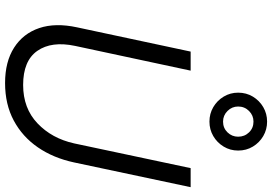

<svg xmlns="http://www.w3.org/2000/svg" viewBox="-182 -908 1099 776"><g transform="rotate(90 368.0 -519.5)"><path d="M471 -816Q439 -816 412.5 -831.5Q386 -847 370 -873.5Q354 -900 354 -932Q354 -965 370 -991.5Q386 -1018 412.5 -1033.5Q439 -1049 471 -1049Q503 -1049 529.5 -1033.5Q556 -1018 572 -991.5Q588 -965 588 -932Q588 -900 572 -873.5Q556 -847 529.5 -831.5Q503 -816 471 -816ZM471 -871Q497 -871 514.5 -889Q532 -907 532 -932Q532 -958 514.5 -976Q497 -994 471 -994Q446 -994 428 -976Q410 -958 410 -932Q410 -907 428 -889Q446 -871 471 -871ZM315 10Q229 10 172 -26.5Q115 -63 93 -128Q71 -193 90 -281L188 -740H265L165 -273Q145 -178 185 -120.5Q225 -63 323 -63Q417 -63 478 -121Q539 -179 559 -269L659 -740H736L636 -269Q618 -185 575 -122.5Q532 -60 466.5 -25Q401 10 315 10Z"/></g></svg>

Font: Be Vietnam Pro Light
Style: Italic
Weight: 300
Italic angle: -12°
Designer: Lam Bao, Tony Le, Vietanh Nguyen
Foundry: Yellow Type Foundry
Version: Version 1.002; ttfautohint (v1.8.3)